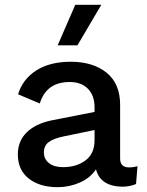

<svg xmlns="http://www.w3.org/2000/svg" viewBox="-20 -766 610 796"><path d="M400 -746 301 -578H219L292 -746ZM515 -72Q533 -72 550 -77L544 -3Q518 8 486 8Q396 6 378 -64Q354 -28 310.5 -9Q267 10 219 10Q145 10 99.5 -25.5Q54 -61 54 -126Q54 -181 90.5 -217Q127 -253 194 -267L372 -302V-321Q372 -370 344.5 -398Q317 -426 269 -426Q172 -426 145 -337L55 -375Q74 -438 130.5 -474Q187 -510 273 -510Q366 -510 422 -464.5Q478 -419 478 -332V-109Q478 -72 515 -72ZM241 -73Q297 -73 334.5 -101Q372 -129 372 -185V-227L246 -201Q202 -192 182 -177Q162 -162 162 -134Q162 -106 183.5 -89.5Q205 -73 241 -73Z"/></svg>

Font: Elaine Sans Medium
Style: Regular
Weight: 500
Designer: Wei Huang
Foundry: Wei Huang
Version: Version 2.001;December 24, 2019;FontCreator 12.0.0.2547 64-b